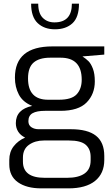

<svg xmlns="http://www.w3.org/2000/svg" viewBox="-20 -790 616 1055"><path d="M553 -490 433 -480Q453 -467 466.5 -453.5Q480 -440 490.5 -412.5Q501 -385 501 -343Q501 -273 456 -227Q411 -181 312 -181H227Q182 -181 159 -168Q136 -155 136 -124Q136 -102 152.5 -91Q169 -80 192 -80H369Q462 -80 507.5 -44Q553 -8 553 67V89Q553 163 502.5 204Q452 245 356 245H207Q126 245 78.5 211.5Q31 178 31 113V89Q31 45 55 14Q79 -17 118 -34Q93 -46 80 -66.5Q67 -87 67 -113Q67 -189 157 -208Q105 -229 83.5 -270.5Q62 -312 62 -363Q62 -535 268 -535H553ZM429 -352Q429 -473 313 -473H256Q196 -473 165 -446.5Q134 -420 134 -359Q134 -242 244 -242H304Q374 -242 401.5 -272Q429 -302 429 -352ZM221 -18Q173 -18 139.5 5.5Q106 29 106 76V98Q106 187 225 187H349Q411 187 444.5 163.5Q478 140 478 92V72Q478 29 451 5.5Q424 -18 359 -18ZM151 -770H190Q190 -717 215 -692Q240 -667 279 -667Q375 -667 375 -770H414Q414 -695 378 -662Q342 -629 282 -629Q223 -629 187 -663Q151 -697 151 -770Z"/></svg>

Font: Exo
Style: Regular
Weight: 400
Designer: Natanael Gama
Foundry: Natanael Gama
Version: Version 1.500; ttfautohint (v1.6)